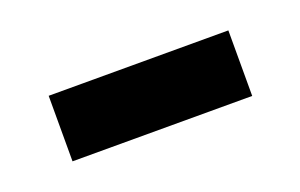

<svg xmlns="http://www.w3.org/2000/svg" viewBox="-31 -499 383 245"><g transform="rotate(-20 160.5 -376.5)"><path d="M39 -332H283V-421H39Z"/></g></svg>

Font: Noto Sans Kannada UI SemiCondensed Medium
Style: Regular
Weight: 500
Width: 4
Designer: Jelle Bosma - Monotype Design Team
Foundry: Monotype Imaging Inc.
Version: Version 2.005